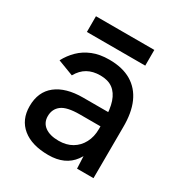

<svg xmlns="http://www.w3.org/2000/svg" viewBox="-160 -766 833 889"><g transform="rotate(30 257.0 -321.5)"><path d="M373 0 369 -87V-261Q369 -316 356.5 -353Q344 -390 318.5 -409Q293 -428 251 -428Q212 -428 183.5 -412Q155 -396 136 -362L52 -394Q70 -428 97 -454.5Q124 -481 162 -496.5Q200 -512 251 -512Q322 -512 369 -484Q416 -456 439.5 -403Q463 -350 462 -272L461 0ZM226 12Q137 12 87.5 -28.5Q38 -69 38 -141Q38 -218 89.5 -258.5Q141 -299 233 -299H372V-224H259Q190 -224 162 -202.5Q134 -181 134 -143Q134 -108 160.5 -88.5Q187 -69 234 -69Q275 -69 305 -86.5Q335 -104 352 -136Q369 -168 369 -209H402Q402 -107 358.5 -47.5Q315 12 226 12ZM96 -571V-655H408V-571Z"/></g></svg>

Font: Figtree Light Medium
Style: Regular
Weight: 500
Version: Version 2.001;gftools[0.9.30]